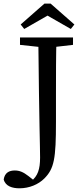

<svg xmlns="http://www.w3.org/2000/svg" viewBox="-63 -876 457 1059"><path d="M44.4 162.6C98.2 162.6 148.5 141.5 181.4 108.6C236.1 53.8 245.7 -1.2 245.7 -203.9V-359.8C245.7 -464.6 245.7 -568.4 248.7 -669.3H148.2C153.2 -177.4 158.1 -69 158.1 -6.8C158.1 57.3 145.5 95.1 108.5 124L110.3 132.2L118.3 131.4L126.5 120.6L93.5 94.8C65.3 72.8 44.1 64.3 18.5 64.3C-13.2 64.3 -36.8 77.2 -42.6 113.8C-32.8 152.1 6.4 162.6 44.4 162.6ZM47.3 -628.5 187.5 -613.5H208.6L339.7 -628.5V-669.3H47.3V-628.5ZM216.2 -856.1H182.1L51 -740.9L70.6 -716.2L241.5 -814.1H156.8L327.6 -716.2L347.3 -740.9L216.2 -856.1Z"/></svg>

Font: Source Serif Variable
Style: Regular
Weight: 389
Designer: Frank Grießhammer
Foundry: Adobe Systems Incorporated
Version: Version 3.001;hotconv 1.0.111;makeotfexe 2.5.65597